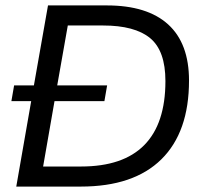

<svg xmlns="http://www.w3.org/2000/svg" viewBox="-20 -688 750 708"><path d="M40 0 95 -315H22L32 -373H105L157 -668H374Q523 -668 600 -598Q677 -528 677 -391Q677 -201 575 -100.5Q473 0 278 0ZM139 -74H279Q434 -74 512 -153Q590 -232 590 -389Q590 -501 533.5 -547.5Q477 -594 360 -594H230L191 -373H375L365 -315H181Z"/></svg>

Font: Gantari
Style: Italic
Weight: 400
Italic angle: -10°
Designer: Anugrah Pasau
Foundry: Lafontype
Version: Version 1.000; ttfautohint (v1.8.3)